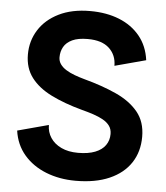

<svg xmlns="http://www.w3.org/2000/svg" viewBox="-53 -782 728 842"><g transform="rotate(5 311.0 -361.5)"><path d="M310.5 -611.8Q373 -611.8 404.9 -581.9Q436.8 -552 436.8 -504.9L573.5 -541.5Q565.2 -603.5 529.9 -646.7Q494.6 -689.9 438.5 -712.4Q382.3 -734.9 310.5 -734.9Q230 -734.9 172.6 -706.4Q115.2 -678 84.8 -629.6Q54.4 -581.3 54.4 -521.5Q54.4 -461.7 86.1 -420Q117.7 -378.4 175.2 -349.9Q232.7 -321.3 310.5 -300.3Q337.9 -293.2 362.3 -285.2Q386.7 -277.1 405.6 -266.6Q424.6 -256.1 435.3 -241.3Q446 -226.6 446 -205.3Q446 -177.2 431 -155.9Q416 -134.5 385.9 -122.7Q355.7 -110.8 310.5 -110.8Q267.8 -110.8 236.9 -125.5Q206.1 -140.1 189.6 -165.2Q173.1 -190.2 173.1 -221.4L36.6 -184.8Q45.4 -122.8 83.3 -78.7Q121.1 -34.7 180.2 -11.2Q239.3 12.2 310.5 12.2Q397.9 12.2 459.4 -14.8Q520.8 -41.7 553 -90.6Q585.2 -139.4 585.2 -205.3Q585.2 -271.2 549.9 -314.2Q514.6 -357.2 452.8 -385.4Q390.9 -413.6 310.5 -435.1Q287.6 -441.4 266.6 -449.2Q245.6 -457 229.1 -467.3Q212.6 -477.5 203.1 -491Q193.6 -504.4 193.6 -521.5Q193.6 -546.9 205.1 -567.3Q216.6 -587.6 242.2 -599.7Q267.8 -611.8 310.5 -611.8Z"/></g></svg>

Font: Giphurs
Style: Regular
Weight: 400
Version: Version 2.010